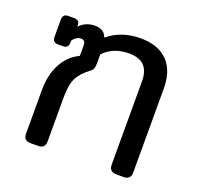

<svg xmlns="http://www.w3.org/2000/svg" viewBox="-100 -650 791 761"><g transform="rotate(20 295.5 -270.0)"><path d="M72 -30V-213Q72 -277 96.5 -323.5Q121 -370 167 -392V-437Q167 -448 162.5 -453Q158 -458 147 -458Q138 -458 128.5 -451.5Q119 -445 114 -437V-429Q114 -405 91 -405H70Q47 -405 47 -428V-502Q47 -525 70 -525H95Q118 -525 118 -502V-497Q144 -525 183 -525Q223 -525 233 -493Q289 -540 371 -540Q444 -540 484 -500Q524 -460 524 -383V-30Q524 0 494 0H464Q433 0 433 -30V-382Q433 -468 348 -468Q281 -468 241 -425V-390Q241 -374 238.5 -366Q236 -358 226 -351Q191 -325 177 -297Q163 -269 163 -216V-30Q163 0 133 0H102Q86 0 79 -7.5Q72 -15 72 -30Z"/></g></svg>

Font: Mitr Light
Style: Regular
Weight: 300
Designer: Thanarat Vachiruckul
Foundry: Cadson Demak
Version: Version 1.003